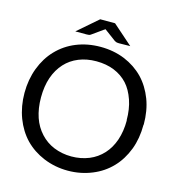

<svg xmlns="http://www.w3.org/2000/svg" viewBox="-126 -983 1007 1100"><g transform="rotate(15 377.0 -433.0)"><path d="M728 -356Q728 -275 703 -209Q677 -141 631 -93Q584 -44 520 -18Q452 10 376 10Q300 10 232 -18Q167 -45 120 -93Q74 -141 48 -209Q22 -278 22 -357Q22 -436 48 -505Q74 -573 120 -621Q168 -671 232 -697Q298 -724 376 -724Q454 -724 520 -697Q585 -670 632 -622Q678 -574 704 -506Q729 -440 729 -358ZM628 -356Q628 -423 610 -475Q591 -530 560 -564Q527 -600 480 -619Q433 -638 374 -638Q317 -638 270 -619Q223 -600 190 -564Q156 -527 138 -475Q120 -423 120 -356Q120 -291 138 -238Q155 -188 190 -150Q224 -113 270 -94Q319 -74 375 -74Q431 -74 480 -94Q526 -113 560 -150Q593 -186 611 -238Q629 -291 629 -356ZM471 -771Q462 -771 458 -772Q451 -774 446 -777L376 -829Q372 -825 370 -825L304 -778Q299 -774 293 -773Q289 -772 280 -772H212L332 -876H420L538 -772Z"/></g></svg>

Font: Aleo
Style: Regular
Weight: 400
Designer: Alessio Laiso
Version: Version 1.1